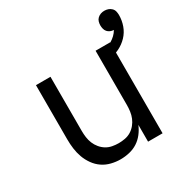

<svg xmlns="http://www.w3.org/2000/svg" viewBox="-155 -806 929 951"><g transform="rotate(-30 309.0 -331.0)"><path d="M268 8Q242 8 215.5 1.5Q189 -5 167 -20Q145 -35 129 -57.5Q113 -80 104 -105Q95 -130 91.5 -156.5Q88 -183 88 -210V-520H171V-210Q171 -192 173.5 -173.5Q176 -155 183 -138Q190 -121 202 -106.5Q214 -92 229.5 -82.5Q245 -73 263.5 -69.5Q282 -66 300 -66Q318 -66 336.5 -69.5Q355 -73 370.5 -82.5Q386 -92 398 -106.5Q410 -121 417 -138Q424 -155 426.5 -173.5Q429 -192 429 -210V-520H512V0H429V-96Q419 -72 403 -51.5Q387 -31 366 -17.5Q345 -4 319.5 2Q294 8 268 8ZM471 -447 455 -498Q471 -502 486 -507Q501 -512 514.5 -520Q528 -528 539.5 -539Q551 -550 559 -564Q549 -564 539.5 -568Q530 -572 523.5 -579.5Q517 -587 514.5 -597Q512 -607 512 -617Q512 -627 515 -637.5Q518 -648 526 -655.5Q534 -663 544 -666.5Q554 -670 565 -670Q576 -670 586.5 -666.5Q597 -663 605 -655Q613 -647 615.5 -636.5Q618 -626 618 -615Q618 -584 607.5 -555Q597 -526 576 -504Q555 -482 527.5 -468.5Q500 -455 471 -447Z"/></g></svg>

Font: Zed Mono Extended
Style: Regular
Weight: 400
Width: 7
Monospace: yes
Designer: Belleve Invis
Foundry: Belleve Invis
Version: Version 1.0.0; ttfautohint (v1.8.4)